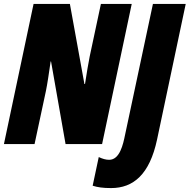

<svg xmlns="http://www.w3.org/2000/svg" viewBox="-25 -734 966 978"><path d="M-5 0H151L209 -271C216 -305 224 -359 233 -421H235L309 0H495L646 -714H489L432 -447C425 -412 416 -359 408 -306H405L331 -714H146ZM541 224C654 224 737 155 775 -23L921 -714H754L612 -47C602 2 585 80 531 80C514 80 497 75 478 66L447 212C472 220 499 224 541 224Z"/></svg>

Font: Noto Sans ExtraCondensed Black
Style: Italic
Weight: 900
Width: 2
Italic angle: -12°
Designer: Monotype Design Team
Foundry: Monotype Imaging Inc.
Version: Version 2.013